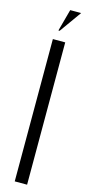

<svg xmlns="http://www.w3.org/2000/svg" viewBox="-132 -882 413 911"><g transform="rotate(15 74.0 -426.5)"><path d="M47.4 0H108.1V-699H47.4ZM68.2 -745.2 145.1 -853H91.4L62.2 -745.2Z"/></g></svg>

Font: Moniqa Black
Style: Regular
Weight: 900
Designer: Rajesh Rajput
Foundry: Rajesh Rajput
Version: Version 1.000